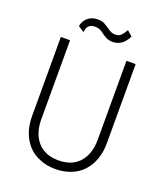

<svg xmlns="http://www.w3.org/2000/svg" viewBox="-157 -968 920 1081"><g transform="rotate(20 303.0 -427.5)"><path d="M134 -226V-700H79V-226Q79 -174 94 -131Q109 -88 138 -56Q167 -24 209 -8Q250 10 303 10Q356 10 398 -8Q439 -24 468 -56Q497 -88 512 -131Q527 -174 527 -226V-700H472V-226Q472 -142 428 -92Q384 -42 303 -42Q222 -42 178 -92Q134 -142 134 -226ZM154 -792 189 -769Q189 -773 194 -791Q198 -804 210 -812Q221 -820 241 -820Q264 -820 281 -809Q308 -789 316 -785Q335 -773 362 -773Q383 -773 401 -782Q419 -790 431 -805Q444 -820 452 -838L421 -865Q408 -842 395 -829Q382 -817 365 -817Q345 -817 332 -824Q309 -838 306 -841Q299 -845 292.5 -849Q286 -853 283 -855Q280 -857 279 -857Q266 -864 241 -864Q219 -864 200 -855Q178 -843 169 -829Q157 -813 154 -792Z"/></g></svg>

Font: NM-font
Style: Light
Weight: 500
Designer: ""
Foundry: ""
Version: ""